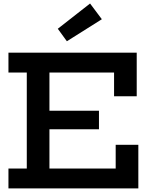

<svg xmlns="http://www.w3.org/2000/svg" viewBox="-20 -1048 842 1068"><path d="M530.5 -432V-329H197.5V-432ZM623.5 -242.5H749.5V0H27V-110.5H129V-644.5H27V-755H740.5V-512.5H614.5V-644.5H255V-110.5H623.5ZM481 -1028.5 546.5 -941 352 -818.5 301.5 -888Z"/></svg>

Font: Hepta Slab ExtraLight SemiBold
Style: Regular
Weight: 600
Version: Version 1.102